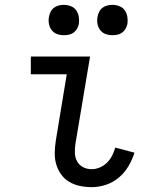

<svg xmlns="http://www.w3.org/2000/svg" viewBox="-20 -763 640 791"><path d="M358 8Q333 8 309 3Q285 -2 265 -14Q245 -26 231.5 -45Q218 -64 211.5 -86.5Q205 -109 205.5 -134Q206 -159 210 -184L255 -457H107V-530H351L291 -172Q288 -153 288.5 -133.5Q289 -114 297.5 -98.5Q306 -83 322 -74.5Q338 -66 358 -66Q374 -66 391 -73Q408 -80 421 -93Q434 -106 442 -122Q450 -138 455 -155L534 -134Q525 -105 509 -78Q493 -51 469 -31Q445 -11 416 -1.5Q387 8 358 8ZM443 -618Q428 -618 414.5 -623Q401 -628 392.5 -639.5Q384 -651 381.5 -665.5Q379 -680 382 -695Q384 -705 389 -715Q394 -725 403 -731.5Q412 -738 422.5 -740.5Q433 -743 443 -743Q458 -743 472 -737.5Q486 -732 494 -720.5Q502 -709 504.5 -694.5Q507 -680 505 -665Q503 -655 497.5 -645Q492 -635 483 -628.5Q474 -622 463.5 -620Q453 -618 443 -618ZM243 -618Q228 -618 214.5 -623Q201 -628 192.5 -639.5Q184 -651 181.5 -665.5Q179 -680 182 -695Q184 -705 189 -715Q194 -725 203 -731.5Q212 -738 222.5 -740.5Q233 -743 243 -743Q258 -743 272 -737.5Q286 -732 294 -720.5Q302 -709 304.5 -694.5Q307 -680 305 -665Q303 -655 297.5 -645Q292 -635 283 -628.5Q274 -622 263.5 -620Q253 -618 243 -618Z"/></svg>

Font: Iosevka Curly Slab Extended
Style: Italic
Weight: 400
Width: 7
Italic angle: -9°
Monospace: yes
Designer: Belleve Invis
Foundry: Belleve Invis
Version: Version 11.1.0; ttfautohint (v1.8.3)